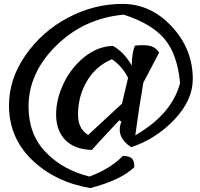

<svg xmlns="http://www.w3.org/2000/svg" viewBox="-20 -780 1021 982"><path d="M651 -27Q570 -81 601 -158L590 -165Q579 -153 527.5 -98Q476 -43 450 -13Q361 -16 314.5 -63.5Q268 -111 267 -190.5Q266 -270 305 -352.5Q344 -435 413 -489.5Q482 -544 558 -545Q613 -515 654 -445Q655 -516 671 -547Q725 -552 751 -544.5Q777 -537 794 -511L713 -357Q689 -217 672 -88Q859 -196 901 -355Q888 -500 823 -579Q758 -658 613 -705Q411 -687 268.5 -547.5Q126 -408 126 -235Q126 -94 212.5 -3Q299 88 437 123Q545 83 609 17Q643 18 655.5 31.5Q668 45 667 75Q599 141 442 182Q261 151 143.5 37.5Q26 -76 26 -241Q26 -377 111 -498.5Q196 -620 328.5 -690Q461 -760 606 -760Q751 -760 858.5 -644.5Q966 -529 966 -376Q966 -268 872.5 -169Q779 -70 651 -27ZM379 -193Q379 -121 431 -90Q559 -208 604 -250L635 -382Q604 -443 552 -477Q470 -442 424.5 -365Q379 -288 379 -193Z"/></svg>

Font: Tillana Medium
Style: Regular
Weight: 500
Designer: Lipi Raval (Devanagari, Latin), Jonny Pinhorn (Latin)
Foundry: Indian Type Foundry
Version: Version 2.003;PS 1.0;hotconv 1.0.79;makeotf.lib2.5.61930; tt